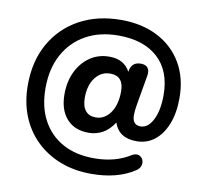

<svg xmlns="http://www.w3.org/2000/svg" viewBox="-93 -815 1137 1080"><g transform="rotate(10 476.0 -275.0)"><path d="M496 166Q399 166 319 135Q239 104 180.5 47Q122 -10 90.5 -89Q59 -168 59 -265Q59 -401 116 -502Q173 -603 275.5 -659.5Q378 -716 514 -716Q634 -716 723.5 -669.5Q813 -623 862.5 -538.5Q912 -454 912 -340Q912 -254 887 -191Q862 -128 818 -93.5Q774 -59 715 -59Q614 -59 586 -143Q559 -100 522 -79.5Q485 -59 442 -59Q361 -59 316 -110Q271 -161 271 -249Q271 -322 298.5 -379Q326 -436 374 -468.5Q422 -501 484 -501Q569 -501 603 -435L604 -443Q614 -493 665 -493Q692 -493 704.5 -477.5Q717 -462 712 -433L682 -260Q676 -223 676 -202Q676 -145 723 -145Q766 -145 793.5 -199Q821 -253 821 -340Q821 -478 740 -552.5Q659 -627 514 -627Q407 -627 327.5 -582.5Q248 -538 204 -457Q160 -376 160 -265Q160 -158 201.5 -81.5Q243 -5 318 36Q393 77 496 77Q558 77 610 63Q662 49 704 22Q726 10 742.5 16Q759 22 766 38Q773 54 767.5 72Q762 90 741 103Q644 166 496 166ZM466 -151Q517 -151 549.5 -197.5Q582 -244 582 -320Q582 -408 505 -408Q453 -408 420 -364.5Q387 -321 387 -250Q387 -201 407.5 -176Q428 -151 466 -151Z"/></g></svg>

Font: Nunito ExtraBold
Style: Italic
Weight: 800
Italic angle: -9°
Designer: Vernon Adams
Foundry: Vernon Adams
Version: Version 3.601; ttfautohint (v1.8.2.53-6de2)